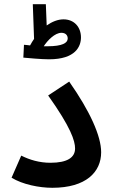

<svg xmlns="http://www.w3.org/2000/svg" viewBox="-20 -887 542 913"><path d="M213 -605C340 -605 365 -667 365 -709C365 -758 333 -795 282 -795C255 -795 228 -784 202 -766L198 -867H136L142 -702C135 -692 129 -682 123 -671C112 -672 102 -674 94 -674L91 -613C112 -611 177 -605 213 -605ZM272 -731C291 -731 302 -720 302 -704C302 -683 277 -667 206 -667C201 -667 194 -667 188 -667C206 -695 241 -731 272 -731ZM35 -42C87 -10 166 6 229 6C389 6 461 -69 461 -163C461 -240 408 -358 309 -499L209 -433C317 -281 337 -217 337 -181C337 -138 300 -113 220 -113C167 -113 121 -127 81 -147Z"/></svg>

Font: Noto Sans Arabic SemBd
Style: Regular
Weight: 600
Designer: Monotype Design Team, Nadine Chahine, Nizar Qandah and Khaled Hosny
Foundry: Monotype Imaging Inc.
Version: Version 2.012